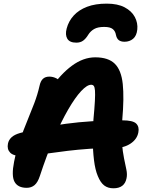

<svg xmlns="http://www.w3.org/2000/svg" viewBox="-20 -1026 807 1057"><path d="M604.4 10.6Q574.2 10.6 553.7 -5Q533.2 -20.6 518.4 -57Q504 -90.8 497.5 -144.2Q491 -197.6 490.7 -257Q490.4 -316.4 494.4 -368Q500.4 -431.6 502.4 -470Q504.4 -508.4 502.9 -527.3Q501.4 -546.2 496.4 -552.8Q491.4 -559.4 481.8 -559.4Q459.2 -559.4 426.3 -524.1Q393.4 -488.8 355 -422.4Q316.6 -356 276.7 -263.6Q236.8 -171.2 199.4 -57Q188 -22 170.3 -7Q152.6 8 127 8Q78.4 8 60.2 -24.8Q42 -57.6 57.6 -135.8Q70.2 -199 89.4 -253.9Q108.6 -308.8 129.6 -359.4Q150.6 -410 168.7 -457.7Q186.8 -505.4 197.4 -552.4Q203 -579.6 216.2 -591.9Q229.4 -604.2 251.8 -604.2Q271.8 -604.2 291.2 -594.3Q310.6 -584.4 322.8 -558.4L260 -538.6Q312.6 -617.4 375.6 -663.9Q438.6 -710.4 504.2 -710.4Q576.4 -710.4 612.1 -675Q647.8 -639.6 655.8 -563.5Q663.8 -487.4 653 -365Q646.6 -293.2 651 -241.8Q655.4 -190.4 662.8 -154.5Q670.2 -118.6 675.7 -92.4Q681.2 -66.2 676.6 -44.6Q671.2 -17.2 653.2 -3.3Q635.2 10.6 604.4 10.6ZM103.2 -166.8Q54.2 -166.8 35.9 -185.8Q17.6 -204.8 23.8 -235.6Q28 -256 43.9 -270.5Q59.8 -285 89.8 -293.6Q202 -325.4 342.5 -344.5Q483 -363.6 652.8 -363.6Q711.8 -363.6 729.8 -345.7Q747.8 -327.8 741.6 -296.8Q734.6 -259.6 698.7 -235.5Q662.8 -211.4 611 -211.4Q535.8 -211.4 471.6 -206.8Q407.4 -202.2 353.4 -195.7Q299.4 -189.2 254.1 -182.6Q208.8 -176 171.5 -171.4Q134.2 -166.8 103.2 -166.8ZM567.6 -1006Q627.8 -1006 666.3 -985.6Q704.8 -965.2 722.2 -932.5Q739.6 -899.8 735.8 -863.6Q732.2 -828.8 712.8 -812.5Q693.4 -796.2 665.6 -796.2Q645 -796.2 633.6 -805.3Q622.2 -814.4 618.2 -834.2Q615 -854.4 600.7 -866.1Q586.4 -877.8 553.4 -877.8Q518.4 -877.8 498.3 -866.2Q478.2 -854.6 465.8 -834.8Q453.2 -813.8 438.1 -802.5Q423 -791.2 400 -791.2Q363.4 -791.2 350.6 -812.8Q337.8 -834.4 347 -869Q357.6 -909.6 385.8 -940.5Q414 -971.4 459.3 -988.7Q504.6 -1006 567.6 -1006Z"/></svg>

Font: Shantell Sans Light
Style: Italic
Weight: 300
Italic angle: -11°
Designer: Stephen Nixon, Anya Danilova, Shantell Martin
Foundry: Arrow Type
Version: Version 1.008;[ac192a2d6]